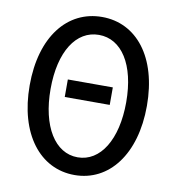

<svg xmlns="http://www.w3.org/2000/svg" viewBox="-87 -858 874 950"><g transform="rotate(10 350.0 -383.0)"><path d="M55 -385C55 -141 176 14 350 14C523 14 644 -141 644 -385C644 -630 523 -780 350 -780C176 -780 55 -630 55 -385ZM540 -385C540 -197 464 -75 350 -75C236 -75 160 -197 160 -385C160 -574 236 -690 350 -690C464 -690 540 -574 540 -385ZM236 -446V-358H462V-446Z"/></g></svg>

Font: Kawkab Mono Light
Style: Bold
Weight: 400
Monospace: yes
Designer: Abdullah Arif
Foundry: Abdullah Arif
Version: Version 1.000;PS 000.500;hotconv 1.0.88;makeotf.lib2.5.64775